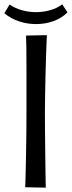

<svg xmlns="http://www.w3.org/2000/svg" viewBox="-48 -864 331 885"><path d="M72 -700 168 -702Q168 -702 167 -677.5Q166 -653 164.5 -613.5Q163 -574 162 -526Q161 -478 160 -430.5Q159 -383 159 -344Q159 -304 159.5 -257.5Q160 -211 160.5 -166Q161 -121 161.5 -83Q162 -45 162.5 -22Q163 1 163 1L68 -1Q68 -1 69 -21Q70 -41 70.5 -75.5Q71 -110 72 -154Q73 -198 73.5 -246.5Q74 -295 74 -342Q74 -395 74 -450.5Q74 -506 74 -556Q74 -606 73.5 -643.5Q73 -681 72 -700ZM118 -753Q78 -753 40 -765.5Q2 -778 -28 -803L-4 -843Q23 -825 54.5 -816.5Q86 -808 117 -808Q151 -808 183 -817Q215 -826 239 -844L263 -807Q236 -780 198 -766.5Q160 -753 118 -753Z"/></svg>

Font: Truculenta Medium
Style: Regular
Weight: 500
Version: Version 1.002